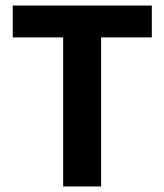

<svg xmlns="http://www.w3.org/2000/svg" viewBox="-20 -673 593 693"><path d="M208 0V-538H26V-653H528V-538H345V0Z"/></svg>

Font: Assistant
Style: Bold
Weight: 700
Designer: Hebrew By Ben Nathan, Latin by Paul Hunt
Version: Version 3.000